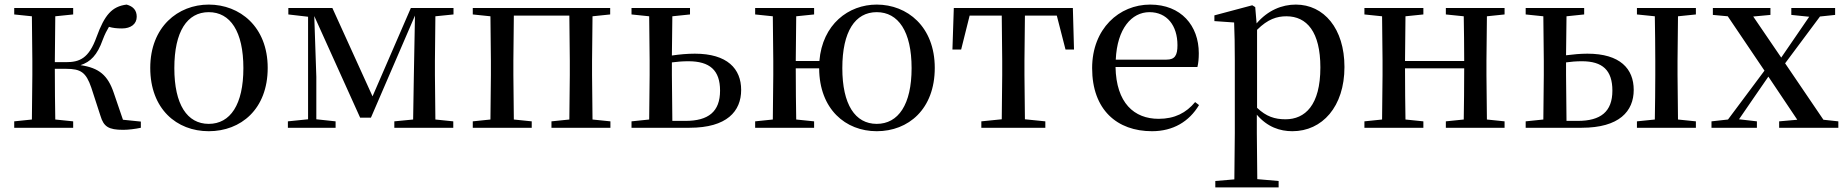

<svg xmlns="http://www.w3.org/2000/svg" viewBox="-20 -557 8044 837"><path d="M418 -52C432 -5 453 9 517 9C540 9 571 5 594 0V-27L516 -35L476 -152C450 -229 412 -261 331 -273C374 -287 404 -316 428 -384C437 -408 446 -425 455 -440C472 -435 489 -433 512 -433C550 -433 576 -452 576 -484C576 -512 561 -529 532 -537C468 -529 436 -492 401 -396C367 -301 326 -286 267 -286H219L221 -486L299 -494V-522H42V-494L119 -486L121 -292V-230L119 -36L42 -28V0H299V-28L221 -36C220 -92 219 -178 219 -257H268C332 -257 355 -242 378 -175Z M890 15C1030 15 1147 -81 1147 -261C1147 -441 1025 -537 890 -537C756 -537 635 -440 635 -261C635 -82 750 15 890 15ZM890 -17C796 -17 740 -101 740 -260C740 -420 796 -504 890 -504C984 -504 1041 -420 1041 -260C1041 -101 984 -17 890 -17Z M1323 0H1443V-28L1359 -37V-222L1350 -487L1550 -44H1597L1789 -489L1784 -220L1781 -36L1699 -28V0H1956V-28L1878 -36L1876 -230V-292L1878 -486L1957 -494V-522H1771L1604 -137L1429 -522H1237V-494L1323 -484V-37L1235 -28V0Z M2041 -494 2118 -486 2120 -292V-230L2118 -36L2041 -28V0H2298V-28L2220 -36L2218 -230V-292L2220 -489H2462L2464 -292V-230L2462 -36L2384 -28V0H2641V-28L2563 -36L2561 -230V-292L2563 -486L2640 -494V-522H2041Z M2733 0H2986C3149 0 3211 -72 3211 -165C3211 -257 3151 -323 3009 -323C2977 -323 2943 -320 2909 -315L2911 -486L2988 -494V-522H2733V-494L2810 -486L2812 -292V-230L2810 -36L2733 -28ZM2909 -285C2932 -288 2956 -290 2981 -290C3074 -290 3119 -251 3119 -162C3119 -70 3068 -30 2968 -30H2911L2909 -230Z M3802 -17C3708 -17 3652 -101 3652 -260C3652 -420 3708 -504 3802 -504C3896 -504 3954 -420 3954 -260C3954 -101 3896 -17 3802 -17ZM3802 15C3940 15 4055 -81 4055 -261C4055 -441 3935 -537 3802 -537C3679 -537 3565 -451 3552 -291H3449L3451 -486L3529 -494V-522H3272V-494L3349 -486L3351 -292V-230L3349 -36L3272 -28V0H3529V-28L3451 -36C3450 -92 3449 -179 3449 -259H3551C3552 -81 3666 15 3802 15Z M4346 0H4537V-28L4448 -37L4446 -230V-292L4448 -489H4587L4625 -341H4662L4657 -522H4138L4132 -341H4170L4207 -489H4347L4349 -292V-230L4347 -37L4258 -28V0Z M5002 15C5094 15 5164 -27 5207 -99L5190 -112C5151 -65 5101 -39 5031 -39C4924 -39 4846 -108 4843 -265H5200C5204 -281 5206 -301 5206 -325C5206 -445 5129 -537 4994 -537C4859 -537 4741 -432 4741 -260C4741 -78 4850 15 5002 15ZM4844 -297C4850 -432 4913 -504 4991 -504C5067 -504 5113 -446 5113 -360C5113 -316 5102 -297 5065 -297Z M5614 15C5744 15 5841 -92 5841 -265C5841 -433 5751 -537 5629 -537C5568 -537 5507 -512 5458 -455L5452 -526L5439 -534L5274 -490V-465L5360 -459C5362 -410 5363 -361 5363 -293V23L5361 225L5278 232V260H5554V232L5461 224L5459 23V-57C5505 -3 5560 15 5614 15ZM5460 -427C5507 -474 5547 -486 5588 -486C5677 -486 5736 -418 5736 -263C5736 -98 5669 -37 5584 -37C5537 -37 5500 -49 5460 -87Z M6283 -494 6361 -486C6362 -432 6363 -351 6363 -291H6105L6107 -486L6185 -494V-522H5928V-494L6005 -486L6007 -292V-230L6005 -36L5928 -28V0H6185V-28L6107 -36C6106 -92 6105 -179 6105 -259H6363C6363 -179 6362 -92 6361 -36L6283 -28V0H6539V-28L6462 -36L6460 -230V-292L6462 -486L6539 -494V-522H6283Z M6631 0H6875C7039 0 7102 -72 7102 -165C7102 -257 7043 -323 6900 -323C6870 -323 6838 -320 6807 -316L6809 -486L6886 -494V-522H6631V-494L6708 -486L6710 -292V-230L6708 -36L6631 -28ZM6807 -285C6828 -288 6851 -290 6876 -290C6966 -290 7009 -251 7009 -162C7009 -70 6958 -30 6858 -30H6809L6807 -230ZM7116 -494 7194 -486C7195 -430 7196 -346 7196 -292V-230C7196 -175 7195 -92 7194 -36L7116 -28V0H7373V-28L7295 -36L7293 -230V-292L7295 -486L7373 -494V-522H7116Z M7789 -492 7867 -484 7804 -392 7745 -306 7623 -485 7698 -492V-522H7447V-492L7512 -486L7672 -249L7513 -36L7441 -28V0H7639V-28L7561 -37L7629 -136L7689 -223L7815 -35L7736 -28V0H7994V-28L7929 -35L7762 -281L7914 -485L7980 -492V-522H7789Z"/></svg>

Font: Source Han Serif SC Medium
Style: Regular
Weight: 500
Designer: Ryoko NISHIZUKA 西塚涼子 (kana & ideographs); Frank Grießhammer (Latin, Greek & Cyrillic); Wenlong ZHANG 张文龙 (bopomofo); San
Foundry: Adobe
Version: Version 2.003;hotconv 1.1.1;makeotfexe 2.6.0